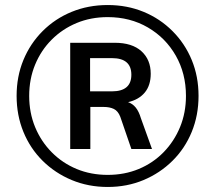

<svg xmlns="http://www.w3.org/2000/svg" viewBox="-20 -734 855 763"><path d="M408 9Q331 9 265 -18.5Q199 -46 149.5 -95Q100 -144 73 -210Q46 -276 46 -353Q46 -430 73 -495.5Q100 -561 149.5 -610.5Q199 -660 265 -687Q331 -714 408 -714Q485 -714 550.5 -687Q616 -660 665.5 -610.5Q715 -561 742 -495.5Q769 -430 769 -353Q769 -276 742 -210Q715 -144 665.5 -95Q616 -46 550.5 -18.5Q485 9 408 9ZM408 -39Q475 -39 531.5 -62.5Q588 -86 630 -129Q672 -172 695.5 -229Q719 -286 719 -353Q719 -442 678.5 -513Q638 -584 567.5 -625Q497 -666 408 -666Q341 -666 284.5 -642.5Q228 -619 185.5 -576.5Q143 -534 119.5 -477Q96 -420 96 -353Q96 -286 119.5 -229Q143 -172 185.5 -129Q228 -86 284.5 -62.5Q341 -39 408 -39ZM259 -142V-564H436Q505 -564 542 -530.5Q579 -497 579 -441Q579 -395 555.5 -366.5Q532 -338 489 -328Q507 -322 519.5 -306.5Q532 -291 540 -264L584 -142H502L458 -270Q449 -293 432.5 -301Q416 -309 392 -309H339V-142ZM338 -371H425Q502 -371 502 -437Q502 -503 425 -503H338Z"/></svg>

Font: Nunito Sans SemiBold
Style: Regular
Weight: 600
Designer: Vernon Adams
Foundry: Vernon Adams
Version: Version 3.101; ttfautohint (v1.8.4.7-5d5b);gftools[0.9.27]